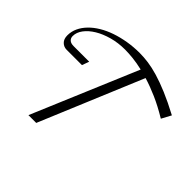

<svg xmlns="http://www.w3.org/2000/svg" viewBox="-163 -898 1096 1096"><g transform="rotate(45 385.0 -350.0)"><path d="M738.3 -520Q675.3 -558.1 619.1 -582.8Q563 -607.4 512.7 -622.6L252.4 0H189.5L458.5 -637.2Q414.6 -647.5 378.9 -651.1Q343.3 -654.8 315.4 -654.8Q260.3 -654.8 211.7 -641.4Q163.1 -627.9 127 -606Q90.8 -584 69.8 -555.9Q48.8 -527.8 48.8 -498Q48.8 -481 60.1 -470.9Q71.3 -460.9 93.3 -460.9H219.2L203.6 -418H79.6Q57.1 -418 40.8 -433.8Q24.4 -449.7 24.4 -479.5Q24.4 -510.7 37.6 -539.1Q50.8 -567.4 74.7 -592Q98.6 -616.7 131.8 -636.7Q165 -656.7 205.6 -670.7Q246.1 -684.6 292.2 -692.4Q338.4 -700.2 388.2 -700.2Q420.9 -700.2 457.5 -695.3Q494.1 -690.4 539.6 -677Q585 -663.6 641.4 -639.9Q697.8 -616.2 769.5 -578.1Z"/></g></svg>

Font: Dynalight
Style: Regular
Weight: 400
Version: Version 1.000